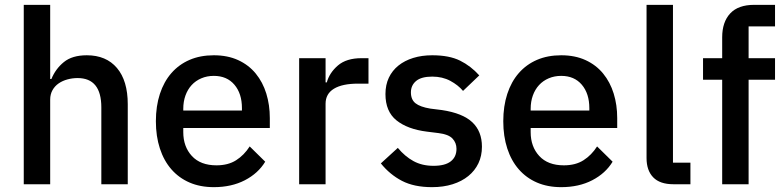

<svg xmlns="http://www.w3.org/2000/svg" viewBox="-20 -760 3234 792"><path d="M78 -740H187V-434H192Q209 -476 243.5 -504Q278 -532 338 -532Q418 -532 462.5 -479.5Q507 -427 507 -330V0H398V-317Q398 -438 300 -438Q279 -438 258.5 -432.5Q238 -427 222 -416Q206 -405 196.5 -388Q187 -371 187 -349V0H78Z M862 12Q806 12 762 -7Q718 -26 687 -61.5Q656 -97 639.5 -147.5Q623 -198 623 -260Q623 -322 639.5 -372.5Q656 -423 687 -458.5Q718 -494 762 -513Q806 -532 862 -532Q919 -532 962.5 -512Q1006 -492 1035 -456.5Q1064 -421 1078.5 -374Q1093 -327 1093 -273V-232H736V-215Q736 -155 771.5 -116.5Q807 -78 873 -78Q921 -78 954 -99Q987 -120 1010 -156L1074 -93Q1045 -45 990 -16.5Q935 12 862 12ZM862 -447Q834 -447 810.5 -437Q787 -427 770.5 -409Q754 -391 745 -366Q736 -341 736 -311V-304H978V-314Q978 -374 947 -410.5Q916 -447 862 -447Z M1214 0V-520H1323V-420H1328Q1339 -460 1374 -490Q1409 -520 1471 -520H1500V-415H1457Q1392 -415 1357.5 -394Q1323 -373 1323 -332V0Z M1762 12Q1688 12 1638 -14Q1588 -40 1551 -86L1621 -150Q1650 -115 1685.5 -95.5Q1721 -76 1768 -76Q1816 -76 1839.5 -94.5Q1863 -113 1863 -146Q1863 -171 1846.5 -188.5Q1830 -206 1789 -211L1741 -217Q1661 -227 1615.5 -263.5Q1570 -300 1570 -372Q1570 -410 1584 -439.5Q1598 -469 1623.5 -489.5Q1649 -510 1684.5 -521Q1720 -532 1763 -532Q1833 -532 1877.5 -510Q1922 -488 1957 -449L1890 -385Q1870 -409 1837.5 -426.5Q1805 -444 1763 -444Q1718 -444 1696.5 -426Q1675 -408 1675 -379Q1675 -349 1694 -334Q1713 -319 1755 -312L1803 -306Q1889 -293 1928.5 -255.5Q1968 -218 1968 -155Q1968 -117 1953.5 -86.5Q1939 -56 1912 -34Q1885 -12 1847 0Q1809 12 1762 12Z M2295 12Q2239 12 2195 -7Q2151 -26 2120 -61.5Q2089 -97 2072.5 -147.5Q2056 -198 2056 -260Q2056 -322 2072.5 -372.5Q2089 -423 2120 -458.5Q2151 -494 2195 -513Q2239 -532 2295 -532Q2352 -532 2395.5 -512Q2439 -492 2468 -456.5Q2497 -421 2511.5 -374Q2526 -327 2526 -273V-232H2169V-215Q2169 -155 2204.5 -116.5Q2240 -78 2306 -78Q2354 -78 2387 -99Q2420 -120 2443 -156L2507 -93Q2478 -45 2423 -16.5Q2368 12 2295 12ZM2295 -447Q2267 -447 2243.5 -437Q2220 -427 2203.5 -409Q2187 -391 2178 -366Q2169 -341 2169 -311V-304H2411V-314Q2411 -374 2380 -410.5Q2349 -447 2295 -447Z M2758 0Q2702 0 2674.5 -28.5Q2647 -57 2647 -108V-740H2756V-89H2828V0Z M2959 -431H2880V-520H2959V-606Q2959 -669 2992 -704.5Q3025 -740 3091 -740H3177V-651H3068V-520H3177V-431H3068V0H2959Z"/></svg>

Font: IBMPlexSans-Medium
Style: Regular
Weight: 500
Designer: Mike Abbink, Paul van der Laan, Pieter van Rosmalen
Foundry: Bold Monday
Version: Version 3.1